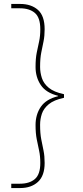

<svg xmlns="http://www.w3.org/2000/svg" viewBox="-20 -831 420 972"><path d="M82 121H37V99H81Q129 99 156.5 75.5Q184 52 184 -6Q184 -41 178 -68.5Q172 -96 166 -126Q160 -156 160 -198Q160 -251 186.5 -290Q213 -329 274 -344V-346Q213 -361 186.5 -400.5Q160 -440 160 -492Q160 -535 166 -564.5Q172 -594 178 -621Q184 -648 184 -683Q184 -742 156.5 -765.5Q129 -789 81 -789H37V-811H82Q138 -811 172 -781Q206 -751 206 -683Q206 -649 200.5 -622Q195 -595 189 -565.5Q183 -536 183 -492Q183 -464 192 -436Q201 -408 227 -386.5Q253 -365 304 -354V-336Q253 -325 227 -303.5Q201 -282 192 -255Q183 -228 183 -199Q183 -155 189 -125Q195 -95 200.5 -68Q206 -41 206 -6Q206 59 172 90Q138 121 82 121Z"/></svg>

Font: DM Sans 9pt Thin
Style: Regular
Weight: 250
Version: Version 4.004;gftools[0.9.30]